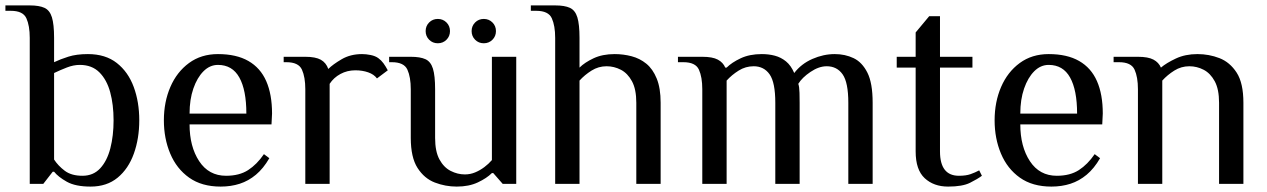

<svg xmlns="http://www.w3.org/2000/svg" viewBox="-38 -680 4685 710"><path d="M297 10Q241 10 209 -8Q177 -26 162 -45H157L122 0H72V-540Q72 -585 59.5 -612.5Q47 -640 2 -640H-18V-660H72Q107 -660 126.5 -651Q146 -642 154 -616Q162 -590 162 -540V-450Q185 -461 215 -470.5Q245 -480 287 -480Q352 -480 394 -447Q436 -414 456.5 -358.5Q477 -303 477 -235Q477 -168 457 -112Q437 -56 397 -23Q357 10 297 10ZM267 -30Q307 -30 332.5 -57.5Q358 -85 370 -131.5Q382 -178 382 -235Q382 -293 369.5 -339Q357 -385 329.5 -412.5Q302 -440 257 -440Q234 -440 209.5 -430.5Q185 -421 162 -410V-90Q177 -67 201.5 -48.5Q226 -30 267 -30Z M778 10Q708 10 661.5 -23Q615 -56 591.5 -112Q568 -168 568 -235Q568 -303 592 -358.5Q616 -414 661 -447Q706 -480 768 -480Q836 -480 880.5 -454.5Q925 -429 946.5 -380Q968 -331 968 -260L966 -220H663Q663 -138 698.5 -84Q734 -30 798 -30Q847 -30 879.5 -51Q912 -72 938 -110L958 -95Q936 -57 908.5 -34Q881 -11 848.5 -0.5Q816 10 778 10ZM663 -260H873Q873 -347 847 -393.5Q821 -440 768 -440Q738 -440 714.5 -416.5Q691 -393 677 -352.5Q663 -312 663 -260Z M1091 0V-350Q1091 -395 1078.5 -422.5Q1066 -450 1021 -450H1011V-470H1091Q1129 -470 1148.5 -459Q1168 -448 1176 -425Q1193 -442 1225.5 -461Q1258 -480 1301 -480Q1316 -480 1333 -476.5Q1350 -473 1361 -465Q1372 -457 1380 -446Q1388 -435 1396 -420L1356 -390Q1345 -405 1323.5 -412.5Q1302 -420 1276 -420Q1246 -420 1221 -406.5Q1196 -393 1181 -370Q1181 -365 1181 -355.5Q1181 -346 1181 -340V0Z M1651 10Q1609 10 1570 -5Q1531 -20 1506 -59Q1481 -98 1481 -170V-350Q1481 -395 1468.5 -422.5Q1456 -450 1411 -450H1401V-470H1481Q1516 -470 1535.5 -461Q1555 -452 1563 -426Q1571 -400 1571 -350V-170Q1571 -120 1587 -90.5Q1603 -61 1628.5 -48Q1654 -35 1681 -35Q1701 -35 1719 -42.5Q1737 -50 1753 -62Q1769 -74 1781 -88V-470H1871V0H1821L1786 -40H1781Q1762 -21 1729 -5.5Q1696 10 1651 10ZM1751 -520Q1732 -520 1719 -533Q1706 -546 1706 -565Q1706 -584 1719 -597Q1732 -610 1751 -610Q1770 -610 1783 -597Q1796 -584 1796 -565Q1796 -546 1783 -533Q1770 -520 1751 -520ZM1581 -520Q1562 -520 1549 -533Q1536 -546 1536 -565Q1536 -584 1549 -597Q1562 -610 1581 -610Q1600 -610 1613 -597Q1626 -584 1626 -565Q1626 -546 1613 -533Q1600 -520 1581 -520Z M2015 0V-540Q2015 -585 2002.5 -612.5Q1990 -640 1945 -640H1925V-660H2015Q2050 -660 2069.5 -651Q2089 -642 2097 -616Q2105 -590 2105 -540V-430Q2124 -449 2157 -464.5Q2190 -480 2235 -480Q2267 -480 2297.5 -472Q2328 -464 2352 -444.5Q2376 -425 2390.5 -389.5Q2405 -354 2405 -300V0H2315V-300Q2315 -350 2299 -379.5Q2283 -409 2258 -422Q2233 -435 2205 -435Q2175 -435 2149.5 -419Q2124 -403 2105 -382V0Z M2559 0V-350Q2559 -395 2546.5 -422.5Q2534 -450 2489 -450H2469V-470H2559Q2597 -470 2616.5 -459.5Q2636 -449 2644 -430H2649Q2668 -449 2701 -464.5Q2734 -480 2779 -480Q2805 -480 2827.5 -474Q2850 -468 2868.5 -453Q2887 -438 2899 -410Q2925 -444 2966 -462Q3007 -480 3049 -480Q3087 -480 3118.5 -465Q3150 -450 3169.5 -411.5Q3189 -373 3189 -300V0H3099V-300Q3099 -375 3078 -405Q3057 -435 3019 -435Q2990 -435 2959 -414Q2928 -393 2914 -370Q2918 -359 2918.5 -337Q2919 -315 2919 -300V0H2829V-300Q2829 -375 2808 -405Q2787 -435 2749 -435Q2719 -435 2693.5 -419Q2668 -403 2649 -382V0Z M3468 10Q3415 10 3381.5 -21Q3348 -52 3348 -120V-430H3278V-470H3348V-560L3398 -620H3438V-470H3558V-430H3438V-120Q3438 -75 3455.5 -52.5Q3473 -30 3508 -30Q3534 -30 3551 -36Q3568 -42 3583 -50L3593 -30Q3577 -18 3549 -4Q3521 10 3468 10Z M3850 10Q3780 10 3733.5 -23Q3687 -56 3663.5 -112Q3640 -168 3640 -235Q3640 -303 3664 -358.5Q3688 -414 3733 -447Q3778 -480 3840 -480Q3908 -480 3952.5 -454.5Q3997 -429 4018.5 -380Q4040 -331 4040 -260L4038 -220H3735Q3735 -138 3770.5 -84Q3806 -30 3870 -30Q3919 -30 3951.5 -51Q3984 -72 4010 -110L4030 -95Q4008 -57 3980.5 -34Q3953 -11 3920.5 -0.5Q3888 10 3850 10ZM3735 -260H3945Q3945 -347 3919 -393.5Q3893 -440 3840 -440Q3810 -440 3786.5 -416.5Q3763 -393 3749 -352.5Q3735 -312 3735 -260Z M4170 0V-350Q4170 -395 4157.5 -422.5Q4145 -450 4100 -450H4080V-470H4170Q4208 -470 4227.5 -459.5Q4247 -449 4255 -430Q4275 -447 4310 -463.5Q4345 -480 4390 -480Q4433 -480 4471.5 -465Q4510 -450 4535 -411.5Q4560 -373 4560 -300V0H4470V-300Q4470 -350 4454 -379.5Q4438 -409 4413 -422Q4388 -435 4360 -435Q4330 -435 4304.5 -419Q4279 -403 4260 -382V0Z"/></svg>

Font: El Messiri
Style: Regular
Weight: 400
Designer: Mohamed Gaber
Foundry: Kief Type Foundry
Version: Version 2.020